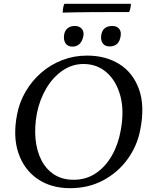

<svg xmlns="http://www.w3.org/2000/svg" viewBox="-20 -976 781 1005"><path d="M347 9Q247 9 176.5 -39.5Q106 -88 76.5 -174.5Q47 -261 69 -375Q81 -440 114 -496.5Q147 -553 196 -595.5Q245 -638 306 -661.5Q367 -685 436 -685Q533 -685 604.5 -640.5Q676 -596 707.5 -509Q739 -422 714 -296Q698 -212 647.5 -142.5Q597 -73 520 -32Q443 9 347 9ZM365 -35Q431 -35 481.5 -69Q532 -103 565.5 -161.5Q599 -220 612 -294Q631 -396 610 -474Q589 -552 538.5 -596.5Q488 -641 417 -641Q357 -641 306.5 -606Q256 -571 221.5 -512Q187 -453 173 -382Q160 -311 166 -248.5Q172 -186 196.5 -138Q221 -90 263.5 -62.5Q306 -35 365 -35ZM359 -732Q334 -732 322.5 -750Q311 -768 316 -796Q320 -817 334.5 -828.5Q349 -840 371 -840Q397 -840 409.5 -823.5Q422 -807 415 -781Q402 -732 359 -732ZM554 -733Q529 -733 517.5 -749.5Q506 -766 510 -793Q518 -840 568 -840Q592 -840 604 -825Q616 -810 611 -784Q602 -733 554 -733ZM308 -910Q308 -916 310 -931.5Q312 -947 317 -956H665Q665 -946 663 -935Q661 -924 656 -913Q555 -913 467 -912.5Q379 -912 308 -910Z"/></svg>

Font: Vollkorn
Style: Italic
Weight: 400
Italic angle: -11°
Designer: Friedrich Althausen
Foundry: Friedrich Althausen
Version: Version 5.001